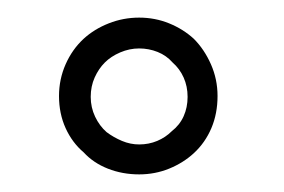

<svg xmlns="http://www.w3.org/2000/svg" viewBox="-20 -669 322 218"><path d="M83 -559Q83 -571 87.5 -581Q92 -591 99 -598Q106 -605 116.5 -609.5Q127 -614 138 -614Q149 -614 159 -610Q169 -606 176 -598Q184 -591 188.5 -581Q193 -571 193 -559Q193 -547 188.5 -537Q184 -527 175 -520Q168 -513 158.5 -509Q149 -505 138 -505Q128 -505 118.5 -509Q109 -513 101 -519Q93 -526 88 -536.5Q83 -547 83 -559ZM227 -560Q227 -579 219.5 -596Q212 -613 200 -625Q188 -636 172 -642.5Q156 -649 138 -649Q120 -649 103.5 -642.5Q87 -636 75 -625Q62 -613 54.5 -596Q47 -579 47 -560Q47 -540 54.5 -523.5Q62 -507 75 -496Q86 -484 102.5 -477.5Q119 -471 138 -471Q156 -471 172 -477.5Q188 -484 200 -495Q213 -507 220 -523.5Q227 -540 227 -560Z"/></svg>

Font: Josefin Slab Thin Medium
Style: Regular
Weight: 500
Version: Version 2.000